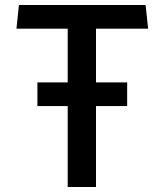

<svg xmlns="http://www.w3.org/2000/svg" viewBox="-20 -750 660 770"><path d="M130 -324.5H251.5V0H365V-324.5H490V-419.5H365V-635H574L564 -730H56L46 -635H251.5V-419.5H130Z"/></svg>

Font: Monaspace Argon Medium
Style: Regular
Weight: 500
Designer: Riley Cran & the Lettermatic Team
Foundry: Lettermatic
Version: Version 1.000 (Monaspace Argon)